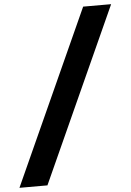

<svg xmlns="http://www.w3.org/2000/svg" viewBox="-104 -828 674 991"><g transform="rotate(-5 233.0 -332.5)"><path d="M-44 119 365 -784H510L101 119Z"/></g></svg>

Font: DM Sans 18pt Black
Style: Italic
Weight: 900
Italic angle: -10°
Designer: Colophon Foundry, Jonny Pinhorn
Foundry: Colophon Foundry
Version: Version 4.004;gftools[0.9.30]